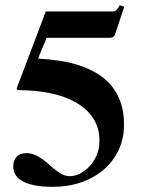

<svg xmlns="http://www.w3.org/2000/svg" viewBox="-20 -706 553 737"><path d="M457 -680.2 439.9 -686Q436.5 -681.6 434.1 -677.2Q431.6 -672.9 428.7 -669.4Q425.8 -666 421.9 -664.1Q418 -662.1 412.1 -662.1H155.8L45.9 -372.1Q43.5 -365.7 44.9 -362.8Q46.4 -359.9 53.2 -359.9Q117.2 -359.9 173.6 -348.1Q230 -336.4 271.7 -312.5Q313.5 -288.6 337.6 -252Q361.8 -215.3 361.8 -165Q361.8 -135.7 351.3 -110.8Q340.8 -85.9 324.2 -68.1Q307.6 -50.3 287.6 -40Q267.6 -29.8 248 -29.8Q233.4 -29.8 220.2 -36.4Q207 -43 194.3 -52.7Q181.6 -62.5 168.9 -74Q156.2 -85.4 142.6 -95.2Q128.9 -105 113.8 -111.6Q98.6 -118.2 81.1 -118.2Q56.6 -118.2 43.7 -104.2Q30.8 -90.3 30.8 -66.9Q30.8 -51.3 38.3 -37.1Q45.9 -22.9 63.5 -12.2Q81.1 -1.5 110.4 4.9Q139.6 11.2 183.1 11.2Q241.2 11.2 291 -5.9Q340.8 -22.9 377.4 -54.2Q414.1 -85.4 435.1 -129.6Q456.1 -173.8 456.1 -228Q456.1 -276.9 442.6 -314.2Q429.2 -351.6 406 -378.9Q382.8 -406.2 351.1 -425Q319.3 -443.8 282.7 -455.6Q246.1 -467.3 206.1 -473.1Q166 -479 126 -481L159.2 -561H401.9Q414.6 -561 420.9 -571.8Z"/></svg>

Font: Galatia SIL
Style: Bold
Weight: 700
Designer: Development by SIL's NRSI team
Version: Version 2.1